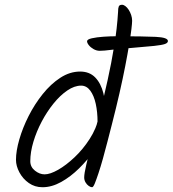

<svg xmlns="http://www.w3.org/2000/svg" viewBox="-20 -802 724 805"><path d="M531 -601Q476 -597 446 -593Q416 -589 398 -589Q385 -589 372.5 -596Q360 -603 352.5 -612.5Q345 -622 345 -629Q345 -637 365 -641.5Q385 -646 413.5 -648Q442 -650 465 -650Q582 -650 633 -647.5Q684 -645 684 -630Q684 -622 671.5 -617.5Q659 -613 626 -609.5Q593 -606 531 -601ZM475 -752Q475 -768 478 -775Q481 -782 492 -782Q498 -782 505.5 -776.5Q513 -771 519.5 -761Q526 -751 530 -739Q534 -727 534 -715Q534 -705 531 -680Q528 -655 521.5 -615.5Q515 -576 505 -524.5Q495 -473 481 -411.5Q467 -350 449 -280Q440 -245 430.5 -208Q421 -171 411.5 -137Q402 -103 393 -76Q384 -49 377.5 -33Q371 -17 366 -17Q360 -17 352 -22.5Q344 -28 338.5 -37.5Q333 -47 333 -58Q333 -74 342 -112.5Q351 -151 366 -206Q381 -261 398 -327Q415 -393 431 -465Q447 -537 459 -610.5Q471 -684 475 -752ZM158 -17Q126 -17 101 -34.5Q76 -52 61.5 -79Q47 -106 47 -132Q47 -169 61 -217.5Q75 -266 100 -315.5Q125 -365 159 -407.5Q193 -450 233 -476Q273 -502 316 -502Q355 -502 379 -477.5Q403 -453 413.5 -411Q424 -369 424 -316Q424 -305 422.5 -293.5Q421 -282 417.5 -274.5Q414 -267 407 -267Q399 -267 394 -273.5Q389 -280 389 -291Q389 -332 381.5 -366.5Q374 -401 358.5 -422Q343 -443 320 -443Q292 -443 262 -422.5Q232 -402 204.5 -368Q177 -334 155 -292.5Q133 -251 120 -207.5Q107 -164 107 -126Q107 -102 126.5 -86.5Q146 -71 167 -71Q190 -71 223.5 -90Q257 -109 292.5 -142.5Q328 -176 356 -219.5Q384 -263 395 -311Q399 -327 415 -327Q421 -327 425.5 -324Q430 -321 433 -315.5Q436 -310 436 -303Q436 -281 419.5 -245Q403 -209 375 -170Q347 -131 311.5 -96Q276 -61 236.5 -39Q197 -17 158 -17Z"/></svg>

Font: Kalam Variable Light
Style: Regular
Weight: 300
Designer: Lipi Raval, Jonny Pinhorn
Foundry: Indian Type Foundry
Version: Version 3.000